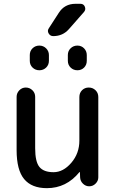

<svg xmlns="http://www.w3.org/2000/svg" viewBox="-20 -980 608 1010"><path d="M336.9 -660.2V-690.4Q336.9 -711.9 351.6 -726.1Q366.2 -740.2 387.2 -740.2Q408.2 -740.2 422.4 -725.6Q436.5 -710.9 436.5 -690.4V-660.2Q436.5 -638.7 422.4 -624.5Q408.2 -610.4 387.2 -610.4Q366.2 -610.4 351.6 -624.5Q336.9 -638.7 336.9 -660.2ZM237.3 -690.4V-660.2Q237.3 -638.7 222.7 -624.5Q208 -610.4 187 -610.4Q166 -610.4 151.4 -624.5Q136.7 -638.7 136.7 -660.2V-690.4Q136.7 -711.9 151.4 -726.1Q166 -740.2 187 -740.2Q208 -740.2 222.7 -725.6Q237.3 -710.9 237.3 -690.4ZM259.8 -790Q244.1 -790 235.8 -804.2Q227.5 -818.4 237.3 -832L289.1 -912.1Q319.3 -960 377 -960H403.3Q419.9 -960 426.3 -944.8Q432.6 -929.7 421.9 -917L342.8 -827.1Q310.5 -790 259.8 -790ZM226.6 9.8Q146.5 9.8 106.9 -38.1Q67.4 -85.9 67.4 -190.4V-470.7Q67.4 -490.2 81.5 -504.9Q95.7 -519.5 115.7 -519.5Q135.7 -519.5 150.4 -505.4Q165 -491.2 165 -470.7V-200.2Q165 -128.9 187.5 -101.6Q210 -74.2 261.7 -74.2Q312.5 -74.2 355 -123.5Q397.5 -172.9 397.5 -240.2V-469.7Q397.5 -491.2 411.6 -505.4Q425.8 -519.5 446.8 -519.5Q467.8 -519.5 482.4 -505.4Q497.1 -491.2 497.1 -469.7V-46.9Q497.1 -28.3 482.9 -14.2Q468.8 0 449.2 0Q430.7 0 416.5 -13.7Q402.3 -27.3 401.4 -46.9L400.4 -74.2Q400.4 -75.2 399.4 -75.2Q398.4 -75.2 397.5 -74.2Q329.1 9.8 226.6 9.8Z"/></svg>

Font: Rounded Mgen+ 2p medium
Style: Regular
Weight: 500
Designer: [Source Han Sans]
Ryoko NISHIZUKA  (kana & ideographs); Paul D. Hunt (Latin, Greek & Cyrillic); Wenlong ZHANG  (bopomofo
Version: Version 1.059.20150602